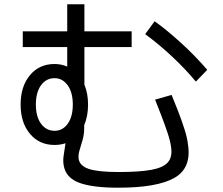

<svg xmlns="http://www.w3.org/2000/svg" viewBox="-20 -823 1040 894"><path d="M234 -148Q163 -148 119.5 -200Q76 -252 76 -336Q76 -421 119.5 -473Q163 -525 234 -525Q265 -525 293 -513V-604H86V-677H293V-803H373V-677H593V-604H373V-429Q390 -388 390 -336Q390 -282 372 -240V-225Q372 -197 364.5 -171.5Q357 -146 350.5 -124Q344 -102 346 -85Q350 -51 393.5 -36.5Q437 -22 531 -22Q628 -22 683.5 -32Q739 -42 761 -66.5Q783 -91 777 -135Q774 -163 760.5 -203.5Q747 -244 731 -285.5Q715 -327 702 -359L779 -381Q792 -350 808.5 -307.5Q825 -265 838.5 -223Q852 -181 855 -152Q873 -41 792.5 5Q712 51 531 51Q414 51 353 29.5Q292 8 279 -42Q272 -68 276 -96Q280 -124 285 -156Q261 -148 234 -148ZM892 -443Q844 -501 781.5 -559.5Q719 -618 656 -664L700 -724Q755 -685 821 -625Q887 -565 945 -498ZM234 -214Q272 -214 295.5 -247Q319 -280 319 -336Q319 -393 295 -426Q271 -459 234 -459Q195 -459 171 -426Q147 -393 147 -336Q147 -280 171 -247Q195 -214 234 -214Z"/></svg>

Font: Murecho
Style: Regular
Weight: 400
Designer: Neil Summerour
Foundry: Positype
Version: Version 1.010; ttfautohint (v1.8.3)